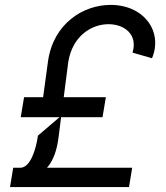

<svg xmlns="http://www.w3.org/2000/svg" viewBox="-20 -757 671 777"><path d="M427.6 -737.2C317.1 -737.2 195 -661.9 174 -507.1L154.5 -363.6H77.4L63.9 -282.7H220.9L133.5 -208.1C126.4 -157 104.4 -78.1 61.8 -78.1H33.4L20.6 0H502.1L514.9 -78.1H170.1C196.7 -107.6 210.6 -151.6 216.6 -198.9L227.3 -282.7H394.9L408.4 -363.6H237.9L256.4 -507.1C273.8 -612.2 350.9 -659.1 419 -659.1C483 -659.1 538.7 -617.9 516.3 -544L595.2 -521.3C640.3 -629.3 562.9 -737.2 427.6 -737.2Z"/></svg>

Font: Riot Sans 2.0
Style: Italic
Weight: 400
Italic angle: -9.39999°
Designer: Rasmus Andersson
Foundry: rsms
Version: Version 3.006;hotconv 1.0.109;makeotfexe 2.5.65596